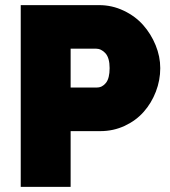

<svg xmlns="http://www.w3.org/2000/svg" viewBox="-20 -730 663 750"><path d="M61 0V-710H367.2Q417.5 -710 462.9 -688.5Q508.3 -667 539.1 -632.3Q569.8 -597.7 587.9 -553.5Q606 -509.3 606 -463.9Q606 -416.5 588.9 -372.1Q571.8 -327.6 541.7 -293.5Q511.7 -259.3 467.3 -238.5Q422.9 -217.8 372.1 -217.8H255.9V0ZM255.9 -388.2H358.9Q379.4 -388.2 393.8 -406.2Q408.2 -424.3 408.2 -463.9Q408.2 -503.9 391.8 -522Q375.5 -540 354 -540H255.9Z"/></svg>

Font: Rawline Black
Style: Regular
Weight: 900
Designer: Matt McInerney, Pablo Impallari, Rodrigo Fuenzalida
Foundry: Matt McInerney, Pablo Impallari, Rodrigo Fuenzalida
Version: Version 4.020;PS 004.020;hotconv 1.0.88;makeotf.lib2.5.64775